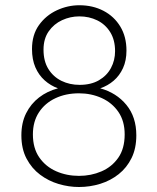

<svg xmlns="http://www.w3.org/2000/svg" viewBox="-20 -724 615 750"><path d="M288.5 6.5Q249 6.5 209.2 -5.2Q169.5 -17 136.8 -41.5Q104 -66 83.8 -104.2Q63.5 -142.5 63.5 -195.5Q63.5 -244.5 82 -281.5Q100.5 -318.5 132.5 -343.2Q164.5 -368 206.5 -379Q177.5 -389.5 154.5 -410Q131.5 -430.5 118.2 -461Q105 -491.5 105 -532.5Q105 -588 132.2 -626Q159.5 -664 202 -683.8Q244.5 -703.5 290 -703.5Q342.5 -703.5 384.2 -681.8Q426 -660 450 -620.2Q474 -580.5 474 -526.5Q474 -487.5 460.5 -458Q447 -428.5 424 -408.8Q401 -389 371.5 -379Q435 -361.5 473.8 -314.2Q512.5 -267 512.5 -195.5Q512.5 -144.5 494 -106.8Q475.5 -69 443.8 -43.8Q412 -18.5 371.8 -6Q331.5 6.5 288.5 6.5ZM291 -392.5Q335.5 -392.5 366.5 -410.5Q397.5 -428.5 413.5 -458.5Q429.5 -488.5 429.5 -524Q429.5 -568 410.5 -598.5Q391.5 -629 359.8 -644.5Q328 -660 290 -660Q254.5 -660 222.5 -645.2Q190.5 -630.5 170.2 -601.5Q150 -572.5 150 -530Q150 -485 169 -454.5Q188 -424 220 -408.2Q252 -392.5 291 -392.5ZM288.5 -37Q335.5 -37 376.2 -54.5Q417 -72 442 -107.8Q467 -143.5 467 -199Q467 -251 442.5 -286.8Q418 -322.5 377.2 -341Q336.5 -359.5 288.5 -359.5Q237 -359.5 196.2 -340.2Q155.5 -321 132 -285Q108.5 -249 108.5 -199Q108.5 -145 133.5 -109Q158.5 -73 199.5 -55Q240.5 -37 288.5 -37Z"/></svg>

Font: Acari Sans Neue Light
Style: Regular
Weight: 300
Designer: Alfredo Marco Pradil (font), Cristiano Sobral (main changes)
Foundry: Hanken Design Co. (font), Cristiano Sobral (main changes)
Version: Version 2.459;March 19, 2022;FontCreator 14.0.0.2808 64-bit;